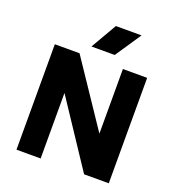

<svg xmlns="http://www.w3.org/2000/svg" viewBox="-162 -1067 1103 1198"><g transform="rotate(20 389.0 -468.5)"><path d="M82.5 0V-700H246.5L534.5 -271V-700H695.5V0H531.5L243 -435V0ZM302 -765 401.5 -937H572L456.5 -765Z"/></g></svg>

Font: Geologica Cursive
Style: Bold
Weight: 700
Designer: Sindre Bremnes, Frode Helland
Foundry: Monokrom Skriftforlag AS
Version: Version 1.010;gftools[0.9.28]